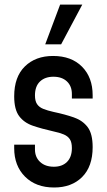

<svg xmlns="http://www.w3.org/2000/svg" viewBox="-20 -800 462 832"><path d="M214.5 12.5Q135.5 12.5 88.5 -34.5Q41.5 -81.5 41.5 -158V-173H131.5V-152.5Q131.5 -119 153.8 -98.2Q176 -77.5 213.5 -77.5Q249.5 -77.5 270.5 -98.5Q291.5 -119.5 291.5 -158.5Q291.5 -183 282.8 -196.5Q274 -210 256.2 -217.5Q238.5 -225 212 -230.5Q161 -242 122.8 -255Q84.5 -268 63 -296.8Q41.5 -325.5 41.5 -382.5Q41.5 -467 87.8 -512.2Q134 -557.5 210 -557.5Q289.5 -557.5 335.5 -511Q381.5 -464.5 381.5 -387.5V-373H291.5V-392.5Q291.5 -427 270 -447.2Q248.5 -467.5 211.5 -467.5Q175 -467.5 153.2 -446.8Q131.5 -426 131.5 -386.5Q131.5 -362.5 140.5 -349Q149.5 -335.5 167.5 -328.2Q185.5 -321 212 -315Q262 -304.5 300 -291.2Q338 -278 359.8 -249.2Q381.5 -220.5 381.5 -162.5Q381.5 -78.5 336 -33Q290.5 12.5 214.5 12.5ZM176 -608 240.5 -780H336.5L245 -608Z"/></svg>

Font: Mohave Medium
Style: Regular
Weight: 500
Designer: Gumpita Rahayu
Foundry: Tokotype
Version: Version 2.003